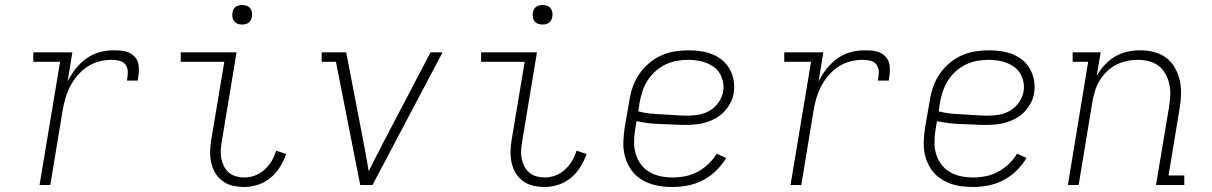

<svg xmlns="http://www.w3.org/2000/svg" viewBox="-20 -739 4840 767"><path d="M138 0 220 -492H113V-530H269L250 -413Q263 -440 281.5 -463.5Q300 -487 324 -504.5Q348 -522 376 -530Q404 -538 432 -538Q449 -538 465.5 -536.5Q482 -535 496 -528.5Q510 -522 520 -510Q530 -498 533 -482.5Q536 -467 534.5 -450Q533 -433 530 -417H487Q490 -433 490.5 -449.5Q491 -466 482.5 -479Q474 -492 458.5 -496Q443 -500 426 -500Q401 -500 376 -493.5Q351 -487 329 -472.5Q307 -458 289.5 -437.5Q272 -417 260 -393.5Q248 -370 241 -345.5Q234 -321 230 -297L181 0Z M956 8Q933 8 910.5 3Q888 -2 870 -15Q852 -28 840.5 -47Q829 -66 824 -88Q819 -110 819.5 -133.5Q820 -157 824 -181L876 -492H702V-530H925L866 -174Q863 -157 862 -139.5Q861 -122 864 -106Q867 -90 874.5 -75Q882 -60 894.5 -49.5Q907 -39 923 -34.5Q939 -30 956 -30Q978 -30 999 -38Q1020 -46 1037 -61.5Q1054 -77 1065.5 -96.5Q1077 -116 1083 -137L1123 -124Q1114 -97 1098.5 -72Q1083 -47 1060.5 -28.5Q1038 -10 1010.5 -1Q983 8 956 8ZM947 -641Q938 -641 929.5 -644Q921 -647 915.5 -654Q910 -661 908.5 -670.5Q907 -680 909 -690Q910 -696 913 -702Q916 -708 922 -712Q928 -716 934.5 -717.5Q941 -719 947 -719Q957 -719 965.5 -716Q974 -713 979.5 -706Q985 -699 986.5 -689.5Q988 -680 986 -670Q985 -664 981.5 -658Q978 -652 972.5 -648Q967 -644 960.5 -642.5Q954 -641 947 -641Z M1419 0 1322 -492H1265V-530H1363L1431 -177Q1437 -146 1442.5 -115.5Q1448 -85 1453 -55Q1468 -85 1483.5 -115.5Q1499 -146 1515 -177L1700 -530H1748L1468 0Z M2156 8Q2133 8 2110.5 3Q2088 -2 2070 -15Q2052 -28 2040.5 -47Q2029 -66 2024 -88Q2019 -110 2019.5 -133.5Q2020 -157 2024 -181L2076 -492H1902V-530H2125L2066 -174Q2063 -157 2062 -139.5Q2061 -122 2064 -106Q2067 -90 2074.5 -75Q2082 -60 2094.5 -49.5Q2107 -39 2123 -34.5Q2139 -30 2156 -30Q2178 -30 2199 -38Q2220 -46 2237 -61.5Q2254 -77 2265.5 -96.5Q2277 -116 2283 -137L2323 -124Q2314 -97 2298.5 -72Q2283 -47 2260.5 -28.5Q2238 -10 2210.5 -1Q2183 8 2156 8ZM2147 -641Q2138 -641 2129.5 -644Q2121 -647 2115.5 -654Q2110 -661 2108.5 -670.5Q2107 -680 2109 -690Q2110 -696 2113 -702Q2116 -708 2122 -712Q2128 -716 2134.5 -717.5Q2141 -719 2147 -719Q2157 -719 2165.5 -716Q2174 -713 2179.5 -706Q2185 -699 2186.5 -689.5Q2188 -680 2186 -670Q2185 -664 2181.5 -658Q2178 -652 2172.5 -648Q2167 -644 2160.5 -642.5Q2154 -641 2147 -641Z M2667 8Q2644 8 2621 5Q2598 2 2577 -5.5Q2556 -13 2538 -25Q2520 -37 2506.5 -54Q2493 -71 2484.5 -91Q2476 -111 2472.5 -133.5Q2469 -156 2470.5 -179.5Q2472 -203 2475 -226L2494 -336Q2498 -363 2507 -390Q2516 -417 2532.5 -441.5Q2549 -466 2571.5 -485.5Q2594 -505 2620.5 -517Q2647 -529 2675 -533.5Q2703 -538 2730 -538Q2755 -538 2779.5 -534.5Q2804 -531 2826 -522Q2848 -513 2866 -498Q2884 -483 2895.5 -462Q2907 -441 2911 -416.5Q2915 -392 2911 -368Q2908 -347 2898 -328Q2888 -309 2873 -293Q2858 -277 2839 -266.5Q2820 -256 2800 -250Q2780 -244 2759.5 -242Q2739 -240 2719 -240Q2694 -240 2669 -241.5Q2644 -243 2619.5 -243.5Q2595 -244 2571 -247Q2547 -250 2523 -255L2517 -219Q2513 -195 2513 -170Q2513 -145 2520 -122.5Q2527 -100 2541 -81.5Q2555 -63 2575 -51.5Q2595 -40 2618.5 -35Q2642 -30 2667 -30Q2692 -30 2717.5 -35Q2743 -40 2766.5 -52.5Q2790 -65 2809.5 -83.5Q2829 -102 2843 -125L2881 -108Q2864 -80 2840.5 -57Q2817 -34 2788 -19Q2759 -4 2728 2Q2697 8 2667 8ZM2726 -277Q2749 -277 2772 -281Q2795 -285 2816 -297.5Q2837 -310 2851 -330.5Q2865 -351 2869 -374Q2872 -392 2868.5 -410.5Q2865 -429 2856 -444.5Q2847 -460 2833 -470.5Q2819 -481 2802.5 -487.5Q2786 -494 2767 -497Q2748 -500 2730 -500Q2707 -500 2684 -496Q2661 -492 2639 -481.5Q2617 -471 2598.5 -454.5Q2580 -438 2567 -417.5Q2554 -397 2546.5 -374.5Q2539 -352 2535 -329L2530 -294Q2553 -288 2577.5 -285.5Q2602 -283 2627 -282Q2652 -281 2676.5 -279Q2701 -277 2726 -277Z M3138 0 3220 -492H3113V-530H3269L3250 -413Q3263 -440 3281.5 -463.5Q3300 -487 3324 -504.5Q3348 -522 3376 -530Q3404 -538 3432 -538Q3449 -538 3465.5 -536.5Q3482 -535 3496 -528.5Q3510 -522 3520 -510Q3530 -498 3533 -482.5Q3536 -467 3534.5 -450Q3533 -433 3530 -417H3487Q3490 -433 3490.5 -449.5Q3491 -466 3482.5 -479Q3474 -492 3458.5 -496Q3443 -500 3426 -500Q3401 -500 3376 -493.5Q3351 -487 3329 -472.5Q3307 -458 3289.5 -437.5Q3272 -417 3260 -393.5Q3248 -370 3241 -345.5Q3234 -321 3230 -297L3181 0Z M3867 8Q3844 8 3821 5Q3798 2 3777 -5.5Q3756 -13 3738 -25Q3720 -37 3706.5 -54Q3693 -71 3684.5 -91Q3676 -111 3672.5 -133.5Q3669 -156 3670.5 -179.5Q3672 -203 3675 -226L3694 -336Q3698 -363 3707 -390Q3716 -417 3732.5 -441.5Q3749 -466 3771.5 -485.5Q3794 -505 3820.5 -517Q3847 -529 3875 -533.5Q3903 -538 3930 -538Q3955 -538 3979.5 -534.5Q4004 -531 4026 -522Q4048 -513 4066 -498Q4084 -483 4095.5 -462Q4107 -441 4111 -416.5Q4115 -392 4111 -368Q4108 -347 4098 -328Q4088 -309 4073 -293Q4058 -277 4039 -266.5Q4020 -256 4000 -250Q3980 -244 3959.5 -242Q3939 -240 3919 -240Q3894 -240 3869 -241.5Q3844 -243 3819.5 -243.5Q3795 -244 3771 -247Q3747 -250 3723 -255L3717 -219Q3713 -195 3713 -170Q3713 -145 3720 -122.5Q3727 -100 3741 -81.5Q3755 -63 3775 -51.5Q3795 -40 3818.5 -35Q3842 -30 3867 -30Q3892 -30 3917.5 -35Q3943 -40 3966.5 -52.5Q3990 -65 4009.5 -83.5Q4029 -102 4043 -125L4081 -108Q4064 -80 4040.5 -57Q4017 -34 3988 -19Q3959 -4 3928 2Q3897 8 3867 8ZM3926 -277Q3949 -277 3972 -281Q3995 -285 4016 -297.5Q4037 -310 4051 -330.5Q4065 -351 4069 -374Q4072 -392 4068.5 -410.5Q4065 -429 4056 -444.5Q4047 -460 4033 -470.5Q4019 -481 4002.5 -487.5Q3986 -494 3967 -497Q3948 -500 3930 -500Q3907 -500 3884 -496Q3861 -492 3839 -481.5Q3817 -471 3798.5 -454.5Q3780 -438 3767 -417.5Q3754 -397 3746.5 -374.5Q3739 -352 3735 -329L3730 -294Q3753 -288 3777.5 -285.5Q3802 -283 3827 -282Q3852 -281 3876.5 -279Q3901 -277 3926 -277Z M4246 0 4327 -492H4265V-530H4377L4361 -435Q4374 -459 4393 -479.5Q4412 -500 4435 -513.5Q4458 -527 4484 -532.5Q4510 -538 4535 -538Q4564 -538 4591 -531Q4618 -524 4639.5 -507.5Q4661 -491 4674 -467.5Q4687 -444 4693 -417Q4699 -390 4698 -361.5Q4697 -333 4692 -304L4648 -38H4711V0H4598L4650 -311Q4654 -334 4655 -357Q4656 -380 4651.5 -401.5Q4647 -423 4636.5 -442.5Q4626 -462 4609.5 -475Q4593 -488 4571 -494Q4549 -500 4526 -500Q4504 -500 4482 -495.5Q4460 -491 4439.5 -480.5Q4419 -470 4402 -453.5Q4385 -437 4373 -417.5Q4361 -398 4354.5 -376.5Q4348 -355 4344 -333L4289 0Z"/></svg>

Font: Iosevka Slab XLtEx
Style: Italic
Weight: 200
Width: 7
Italic angle: -9°
Monospace: yes
Designer: Belleve Invis
Foundry: Belleve Invis
Version: Version 11.1.0; ttfautohint (v1.8.3)